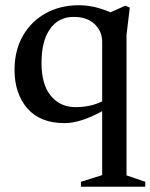

<svg xmlns="http://www.w3.org/2000/svg" viewBox="-20 -459 574 733"><path d="M534.5 235V254H289V235L370 209.5V-34.5Q287.5 11 226.5 11Q133 11 84.2 -45.5Q35.5 -102 35.5 -192Q35.5 -267.5 67.8 -323Q100 -378.5 155.5 -408.8Q211 -439 280.5 -439Q309.5 -439 338.5 -432.8Q367.5 -426.5 402 -412L458.5 -437.5L475.5 -430L463 -325.5V210.5ZM138.5 -219Q138.5 -136 174.2 -93Q210 -50 268 -50Q326 -50 370 -72V-299.5Q370 -340 341 -367.2Q312 -394.5 261.5 -394.5Q203.5 -394.5 171 -348.5Q138.5 -302.5 138.5 -219Z"/></svg>

Font: Newsreader Text Medium
Style: Regular
Weight: 500
Designer: Hugues Gentile
Foundry: Production Type
Version: Version 1.001